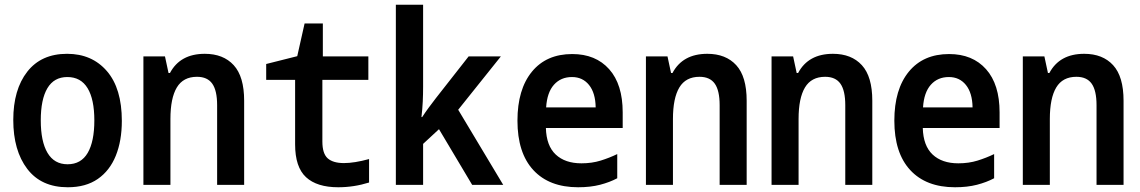

<svg xmlns="http://www.w3.org/2000/svg" viewBox="-20 -780 4810 810"><path d="M266 10Q154 10 95 -67.5Q36 -145 36 -274Q36 -402 95 -477.5Q154 -553 263 -553Q368 -553 431 -480Q494 -407 494 -270Q494 -186 468.5 -123Q443 -60 392.5 -25Q342 10 266 10ZM265 -87Q322 -87 350 -135Q378 -183 378 -272Q378 -361 349.5 -408Q321 -455 264 -455Q208 -455 180 -408Q152 -361 152 -272Q152 -183 180.5 -135Q209 -87 265 -87Z M585 0V-542H676L691 -472H697Q740 -553 844 -553Q922 -553 966 -505Q1010 -457 1010 -355V0H896V-336Q896 -398 875.5 -427Q855 -456 811 -456Q753 -456 726 -411Q699 -366 699 -278V0Z M1407 10Q1317 10 1271 -32.5Q1225 -75 1225 -171V-443H1103V-510L1234 -543L1265 -681H1342V-542H1534V-443H1340V-183Q1340 -132 1362.5 -112Q1385 -92 1431 -92Q1475 -92 1537 -109V-10Q1473 10 1407 10Z M1650 0V-760H1765V-415Q1765 -382 1763.5 -351Q1762 -320 1758 -286H1761Q1774 -306 1788 -325Q1802 -344 1819 -366L1957 -542H2093L1913 -317L2103 0H1972L1832 -235L1765 -173V0Z M2419 10Q2297 10 2230 -62.5Q2163 -135 2163 -271Q2163 -403 2224 -477.5Q2285 -552 2394 -552Q2493 -552 2550 -488Q2607 -424 2607 -306V-240H2283Q2285 -165 2324.5 -128Q2364 -91 2433 -91Q2477 -91 2514 -102.5Q2551 -114 2584 -130V-28Q2552 -11 2511.5 -0.5Q2471 10 2419 10ZM2493 -327Q2492 -388 2465 -421.5Q2438 -455 2393 -455Q2346 -455 2317 -422.5Q2288 -390 2284 -327Z M2705 0V-542H2796L2811 -472H2817Q2860 -553 2964 -553Q3042 -553 3086 -505Q3130 -457 3130 -355V0H3016V-336Q3016 -398 2995.5 -427Q2975 -456 2931 -456Q2873 -456 2846 -411Q2819 -366 2819 -278V0Z M3235 0V-542H3326L3341 -472H3347Q3390 -553 3494 -553Q3572 -553 3616 -505Q3660 -457 3660 -355V0H3546V-336Q3546 -398 3525.5 -427Q3505 -456 3461 -456Q3403 -456 3376 -411Q3349 -366 3349 -278V0Z M4009 10Q3887 10 3820 -62.5Q3753 -135 3753 -271Q3753 -403 3814 -477.5Q3875 -552 3984 -552Q4083 -552 4140 -488Q4197 -424 4197 -306V-240H3873Q3875 -165 3914.5 -128Q3954 -91 4023 -91Q4067 -91 4104 -102.5Q4141 -114 4174 -130V-28Q4142 -11 4101.5 -0.5Q4061 10 4009 10ZM4083 -327Q4082 -388 4055 -421.5Q4028 -455 3983 -455Q3936 -455 3907 -422.5Q3878 -390 3874 -327Z M4295 0V-542H4386L4401 -472H4407Q4450 -553 4554 -553Q4632 -553 4676 -505Q4720 -457 4720 -355V0H4606V-336Q4606 -398 4585.5 -427Q4565 -456 4521 -456Q4463 -456 4436 -411Q4409 -366 4409 -278V0Z"/></svg>

Font: Noto Sans Mono Condensed SemiBold
Style: Regular
Weight: 600
Width: 3
Designer: Monotype Design Team
Foundry: Monotype Imaging Inc.
Version: Version 2.014